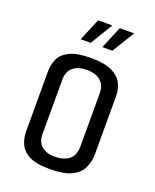

<svg xmlns="http://www.w3.org/2000/svg" viewBox="-122 -700 627 776"><g transform="rotate(20 191.5 -312.0)"><path d="M186 4Q127 4 97 -12Q67 -28 56 -53.5Q45 -79 45 -106V-365Q45 -393 56 -418Q67 -443 98.5 -459Q130 -475 192 -475Q250 -475 281.5 -459.5Q313 -444 325.5 -419Q338 -394 338 -366V-115Q338 -83 325 -55.5Q312 -28 279.5 -12Q247 4 186 4ZM186 -50Q228 -50 250 -68.5Q272 -87 272 -124V-354Q272 -387 251 -405.5Q230 -424 192 -424Q154 -424 132.5 -406Q111 -388 111 -354V-118Q111 -85 132 -67.5Q153 -50 186 -50ZM125 -532 165 -628H226L168 -532ZM218 -532 258 -628H320L261 -532Z"/></g></svg>

Font: Smooch Sans Thin Medium
Style: Regular
Weight: 500
Version: Version 1.010